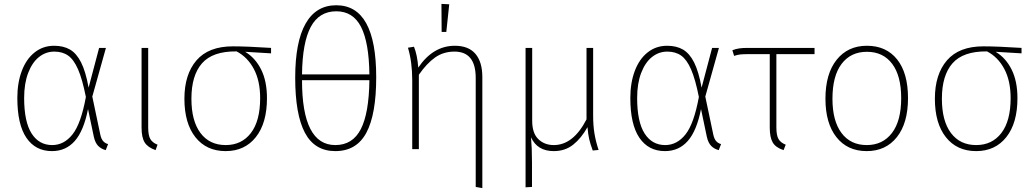

<svg xmlns="http://www.w3.org/2000/svg" viewBox="-20 -766 5321 986"><path d="M435 -316 489 -520H524L454 -270L495 -75Q500 -52 510 -41Q520 -30 535 -26L523 5Q500 -1 484.5 -16.5Q469 -32 462 -63L432 -206Q410 -94 364 -42Q318 10 247 10Q162 10 115.5 -58.5Q69 -127 69 -263Q69 -341 92 -402Q115 -463 158 -497Q201 -531 258 -531Q306 -531 339.5 -511.5Q373 -492 396.5 -445.5Q420 -399 435 -316ZM104 -263Q104 -141 142 -81Q180 -21 248 -21Q309 -21 352.5 -76Q396 -131 421 -268Q403 -359 381 -409.5Q359 -460 330 -480.5Q301 -501 259 -501Q215 -501 180 -473Q145 -445 124.5 -391Q104 -337 104 -263Z M741 -112Q741 -71 752 -52Q763 -33 789 -23L779 5Q739 -9 723 -34.5Q707 -60 707 -111V-520H741Z M1372 -492 1239 -500Q1291 -469 1321 -409Q1351 -349 1351 -262Q1351 -134 1294 -62Q1237 10 1139 10Q1040 10 983.5 -61.5Q927 -133 927 -259Q927 -384 989 -456Q1051 -528 1176 -528Q1248 -528 1372 -520ZM1195 -502H1193Q1072 -503 1017.5 -441Q963 -379 963 -259Q963 -145 1009.5 -83Q1056 -21 1139 -21Q1221 -21 1268.5 -83Q1316 -145 1316 -262Q1316 -351 1283.5 -412Q1251 -473 1195 -502Z M1912 -369Q1912 -179 1861.5 -84.5Q1811 10 1702 10Q1596 10 1546 -84Q1496 -178 1496 -367Q1496 -551 1549.5 -645Q1603 -739 1707 -739Q1912 -739 1912 -369ZM1531 -384H1877Q1875 -548 1834 -628Q1793 -708 1707 -708Q1619 -708 1576 -628Q1533 -548 1531 -384ZM1877 -354H1531Q1531 -21 1702 -21Q1791 -21 1833 -103Q1875 -185 1877 -354Z M2457 -370V200L2423 194V-366Q2423 -501 2314 -501Q2257 -501 2214 -470.5Q2171 -440 2131 -382V0H2097V-354Q2097 -448 2075 -521L2106 -526Q2123 -484 2128 -419Q2204 -531 2316 -531Q2386 -531 2421.5 -489.5Q2457 -448 2457 -370ZM2287 -744 2272 -602H2248L2247 -746Z M3024 7Q3011 -28 3005.5 -52.5Q3000 -77 2997 -113Q2965 -56 2923.5 -23Q2882 10 2824 10Q2739 10 2707 -61Q2712 -5 2712 69V194L2679 196V-520H2713V-146Q2713 -82 2744.5 -51.5Q2776 -21 2824 -21Q2924 -21 2992 -153V-520H3026V-174Q3026 -120 3033 -79Q3040 -38 3054 4Z M3583 -316 3637 -520H3672L3602 -270L3643 -75Q3648 -52 3658 -41Q3668 -30 3683 -26L3671 5Q3648 -1 3632.5 -16.5Q3617 -32 3610 -63L3580 -206Q3558 -94 3512 -42Q3466 10 3395 10Q3310 10 3263.5 -58.5Q3217 -127 3217 -263Q3217 -341 3240 -402Q3263 -463 3306 -497Q3349 -531 3406 -531Q3454 -531 3487.5 -511.5Q3521 -492 3544.5 -445.5Q3568 -399 3583 -316ZM3252 -263Q3252 -141 3290 -81Q3328 -21 3396 -21Q3457 -21 3500.5 -76Q3544 -131 3569 -268Q3551 -359 3529 -409.5Q3507 -460 3478 -480.5Q3449 -501 3407 -501Q3363 -501 3328 -473Q3293 -445 3272.5 -391Q3252 -337 3252 -263Z M3967 -488V-112Q3967 -71 3978 -52Q3989 -33 4015 -23L4004 5Q3964 -8 3948.5 -34Q3933 -60 3933 -111V-488H3825Q3797 -488 3782.5 -486.5Q3768 -485 3750 -479L3741 -508Q3759 -515 3776.5 -517.5Q3794 -520 3820 -520H4163V-488Z M4643 -262Q4643 -134 4586 -62Q4529 10 4431 10Q4332 10 4275.5 -61.5Q4219 -133 4219 -259Q4219 -387 4276.5 -459Q4334 -531 4432 -531Q4531 -531 4587 -461Q4643 -391 4643 -262ZM4255 -259Q4255 -145 4301.5 -83Q4348 -21 4431 -21Q4513 -21 4560.5 -83Q4608 -145 4608 -262Q4608 -377 4561.5 -438.5Q4515 -500 4432 -500Q4349 -500 4302 -438Q4255 -376 4255 -259Z M5226 -492 5093 -500Q5145 -469 5175 -409Q5205 -349 5205 -262Q5205 -134 5148 -62Q5091 10 4993 10Q4894 10 4837.5 -61.5Q4781 -133 4781 -259Q4781 -384 4843 -456Q4905 -528 5030 -528Q5102 -528 5226 -520ZM5049 -502H5047Q4926 -503 4871.5 -441Q4817 -379 4817 -259Q4817 -145 4863.5 -83Q4910 -21 4993 -21Q5075 -21 5122.5 -83Q5170 -145 5170 -262Q5170 -351 5137.5 -412Q5105 -473 5049 -502Z"/></svg>

Font: FiraGO UltraLight
Style: Regular
Weight: 200
Designer: bBox Type
Foundry: bBox Type GmbH
Version: Version 1.001